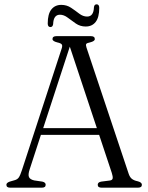

<svg xmlns="http://www.w3.org/2000/svg" viewBox="-20 -867 685 887"><path d="M191 -13.5Q191 0 173.5 0H27Q9.5 0 9.5 -13.5Q9.5 -22.5 25 -28L47.5 -34.5Q60.5 -38 67 -47.5Q73.5 -57 81.5 -81.5L264.5 -641.5Q269.5 -655.5 265.5 -661.5Q261.5 -667.5 245 -671Q222.5 -676.5 222.5 -686.5Q222.5 -700 240.5 -700H400Q418 -700 418 -686.5Q418 -676.5 395.5 -671Q381.5 -668.5 378.5 -664Q375.5 -659.5 379.5 -647.5L574 -65.5Q579.5 -48.5 589.2 -40.8Q599 -33 616.5 -29.5Q635.5 -24.5 635.5 -13.5Q635.5 0 617.5 0H449Q431.5 0 431.5 -13.5Q431.5 -25 447.5 -28L487 -33Q499 -34.5 500.5 -42.8Q502 -51 496.5 -68L438 -244H169L117 -84.5Q109 -60.5 113.8 -49.2Q118.5 -38 138 -33.5L175.5 -28Q191 -24.5 191 -13.5ZM179.5 -275H427.5L302.5 -651.5ZM376 -744.5Q350.5 -744.5 330.5 -758.2Q310.5 -772 292.8 -785.5Q275 -799 257 -799Q227 -799 225.5 -755.5Q223.5 -742 213 -742Q200.5 -742 200.5 -758.5Q200.5 -802 217.2 -823.2Q234 -844.5 263 -844.5Q288.5 -844.5 308.5 -831Q328.5 -817.5 346 -804Q363.5 -790.5 382.5 -790.5Q412.5 -790.5 414 -833.5Q415.5 -847 426.5 -847Q438.5 -847 438.5 -830.5Q438.5 -787 422 -765.8Q405.5 -744.5 376 -744.5Z"/></svg>

Font: Fraunces 72pt S050 Light
Style: Regular
Weight: 300
Version: Version 1.000; ttfautohint (v1.8.3)